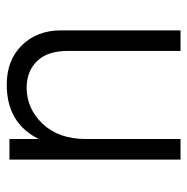

<svg xmlns="http://www.w3.org/2000/svg" viewBox="-13 -542 555 569"><g transform="rotate(-90 264.5 -257.5)"><path d="M137 -507H76V0H137V-280C137 -334 152 -376.8 182 -408.5C212 -440.2 247.7 -456 289 -456C321.7 -456 348 -445.7 368 -425C388 -404.3 398 -374.3 398 -335V0H459V-354C459 -401.3 444.3 -440 415 -470C385.7 -500 346.7 -515 298 -515C222 -515 168.3 -483.3 137 -420Z"/></g></svg>

Font: Hind Light
Style: Regular
Weight: 300
Designer: Manushi Parikh, Satya Rajpurohit
Foundry: Indian Type Foundry
Version: Version 1.201;PS 1.0;hotconv 1.0.78;makeotf.lib2.5.61930; tt